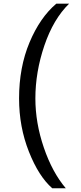

<svg xmlns="http://www.w3.org/2000/svg" viewBox="-20 -810 443 1047"><path d="M265.1 216.8Q190.9 151.9 137.5 16.8Q84 -118.2 84 -272.9Q84 -442.9 141.1 -578.9Q198.2 -714.8 287.1 -790H356.9Q271 -706.1 221.9 -561.5Q172.9 -417 172.9 -272.9Q172.9 -140.1 219 -5.1Q265.1 129.9 338.9 216.8Z"/></svg>

Font: Oakes Grotesk
Style: Medium
Weight: 500
Designer: Samuel Oakes
Foundry: Samuel Oakes
Version: Version 1.0 | wf-rip DC20170320